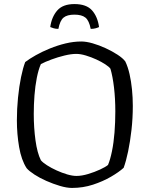

<svg xmlns="http://www.w3.org/2000/svg" viewBox="-20 -924 735 944"><path d="M334 0Q308 0 274.5 -10Q241 -20 208 -34.5Q175 -49 149 -66Q123 -83 111 -97Q85 -137 74 -201Q63 -265 63 -332Q63 -388 68.5 -443.5Q74 -499 83.5 -545Q93 -591 104 -619Q125 -635 156 -652.5Q187 -670 225 -685.5Q263 -701 302.5 -710.5Q342 -720 380 -720Q404 -720 435.5 -711Q467 -702 499.5 -687Q532 -672 558 -655Q584 -638 596 -622Q609 -595 617 -559.5Q625 -524 629 -484Q633 -444 633 -403Q633 -343 626.5 -285.5Q620 -228 610 -180Q600 -132 588 -99Q565 -78 525.5 -55Q486 -32 437 -16Q388 0 334 0ZM356 -59Q382 -59 413.5 -68.5Q445 -78 472 -90.5Q499 -103 511 -113Q522 -139 530.5 -180.5Q539 -222 543 -272.5Q547 -323 547 -376Q547 -439 540.5 -494Q534 -549 523 -586Q517 -595 498 -607.5Q479 -620 454 -631.5Q429 -643 402.5 -651Q376 -659 355 -659Q330 -659 297 -651Q264 -643 233 -631.5Q202 -620 181 -609Q169 -582 161 -541.5Q153 -501 149.5 -455Q146 -409 146 -364Q146 -296 154.5 -234Q163 -172 181 -136Q190 -125 211 -111.5Q232 -98 258.5 -86Q285 -74 310.5 -66.5Q336 -59 356 -59ZM346 -904Q405 -904 432.5 -873Q460 -842 467 -791Q461 -788 450.5 -785Q440 -782 426 -782Q418 -823 400 -837.5Q382 -852 346 -852Q310 -852 292.5 -837.5Q275 -823 267 -782Q254 -782 244 -785Q234 -788 227 -791Q234 -841 261.5 -872.5Q289 -904 346 -904Z"/></svg>

Font: Texturina 12pt ExtraLight
Style: Regular
Weight: 250
Designer: Guillermo Torres Carreño
Foundry: Omnibus-Type
Version: Version 1.002